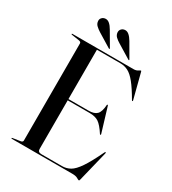

<svg xmlns="http://www.w3.org/2000/svg" viewBox="-210 -983 995 1109"><g transform="rotate(30 287.0 -429.0)"><path d="M36 -697Q36 -700 40 -700H448Q464 -700 475.2 -707.2Q486.5 -714.5 489 -714.5Q490.5 -714.5 491.2 -713Q492 -711.5 493.5 -705.5L535.5 -542Q536.5 -537.5 534 -537Q531.5 -536 529.5 -539.5Q494 -601 467.2 -634Q440.5 -667 416.5 -679.2Q392.5 -691.5 364.5 -691.5H208V-362.5H342Q380 -362.5 397 -379.8Q414 -397 417 -443Q417.5 -447 420 -447Q423 -448 424.5 -442L473 -282Q474.5 -277 472 -276Q469.5 -275.5 467 -278Q437.5 -323.5 414.8 -338.8Q392 -354 354 -354H208V-29Q208 -8.5 232.5 -8.5H369.5Q398.5 -8.5 423.2 -22.5Q448 -36.5 476 -77.8Q504 -119 542.5 -200Q545.5 -204.5 548 -204Q551 -203.5 549.5 -197L500 5Q497.5 14.5 495.5 14.5Q490.5 14.5 478.8 7.2Q467 0 442.5 0H40Q36 0 36 -3Q36 -5.5 41 -6L87.5 -13Q105 -15 105 -26V-674Q105 -685 87.5 -687L41 -694Q36 -694.5 36 -697ZM345 -829 398 -737.5Q400.5 -734 399 -732Q397.5 -730.5 394 -732.5L303.5 -788Q286.5 -798 274.2 -809.8Q262 -821.5 261 -839Q260.5 -852 269.2 -861.2Q278 -870.5 292 -871.5Q306.5 -872.5 319.5 -861.2Q332.5 -850 345 -829ZM214.5 -829 268 -737.5Q270.5 -734 269 -732Q267.5 -730.5 263.5 -732.5L173 -788Q157 -798 144.5 -809.8Q132 -821.5 131 -839Q130 -852 139 -861.2Q148 -870.5 162 -871.5Q176.5 -872.5 189.5 -861.2Q202.5 -850 214.5 -829Z"/></g></svg>

Font: Fraunces144ptRegular
Style: Regular
Weight: 400
Version: Version 1.000;[0bf87f6ff]